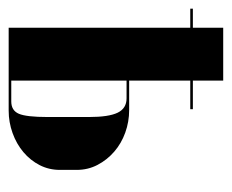

<svg xmlns="http://www.w3.org/2000/svg" viewBox="-74 -469 535 443"><g transform="rotate(90 193.5 -247.5)"><path d="M158 -278V-495H36V0H227Q254 0 279 -9Q304 -18 323 -34Q342 -50 353 -71.5Q364 -93 364 -118V-157Q364 -183 352.5 -205Q341 -227 322 -243.5Q303 -260 278 -269Q253 -278 226 -278ZM242 -90Q242 -41 234.5 -23.5Q227 -6 206 -6H158V-272H199Q222 -272 232 -251.5Q242 -231 242 -185ZM-8 -419H224V-425H-8Z"/></g></svg>

Font: Moniqa Black
Style: Regular
Weight: 900
Designer: Rajesh Rajput
Foundry: Rajesh Rajput
Version: Version 1.000